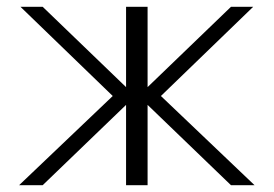

<svg xmlns="http://www.w3.org/2000/svg" viewBox="-20 -542 801 562"><path d="M105 0 349 -235V0H412V-235L656 0H725L451 -261L721 -522H656L412 -287V-522H349V-287L105 -522H40L310 -261L36 0Z"/></svg>

Font: Chess Sans Light
Style: Regular
Weight: 300
Designer: Wolf Bōese
Foundry: Wolf Bōese
Version: Version 7.223;Glyphs 3.3 (3306)